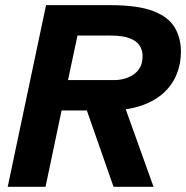

<svg xmlns="http://www.w3.org/2000/svg" viewBox="-20 -723 720 743"><path d="M9.8 0 158.2 -703.1H405.8Q513.2 -703.1 572.8 -680.2Q632.3 -657.2 656.2 -616.5Q680.2 -575.7 680.2 -522.9Q680.2 -475.1 662.8 -433.6Q645.5 -392.1 610.6 -361.1Q575.7 -330.1 522 -312.7Q468.3 -295.4 396 -295.4H218.3L156.2 0ZM419.4 0 301.8 -336.4H453.6L574.2 0ZM243.2 -413.1H420.4Q468.3 -413.1 500.2 -437.3Q532.2 -461.4 531.7 -505.9Q531.7 -528.8 520.3 -546.6Q508.8 -564.5 481.7 -575Q454.6 -585.4 407.2 -585.4H279.8Z"/></svg>

Font: Schibsted Grotesk
Style: Bold Italic
Weight: 700
Italic angle: -12°
Designer: Bakken & Baeck AS, Henrik Kongsvoll
Foundry: Schibsted ASA
Version: Version 1.100;gftools[0.9.25]